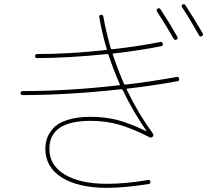

<svg xmlns="http://www.w3.org/2000/svg" viewBox="-20 -862 1040 932"><path d="M823.2 -673.8Q790 -732.4 742.2 -805.7Q737.3 -814.5 745.1 -820.3Q753.9 -825.2 758.8 -817.4Q805.7 -746.1 840.8 -683.6Q845.7 -674.8 836.9 -669.9Q828.1 -665 823.2 -673.8ZM946.3 -690.4Q896.5 -778.3 864.3 -826.2Q858.4 -835 866.2 -839.8Q875 -844.7 879.9 -836.9Q927.7 -762.7 963.9 -700.2Q968.8 -691.4 960 -686.5Q951.2 -681.6 946.3 -690.4ZM89.8 -400.4Q80.1 -400.4 80.1 -410.2Q80.1 -419.9 89.8 -419.9Q312.5 -419.9 558.6 -448.2Q563.5 -448.2 561.5 -453.1Q532.2 -518.6 506.8 -595.7Q505.9 -599.6 500 -599.6Q306.6 -580.1 159.2 -580.1Q150.4 -580.1 150.4 -589.8Q150.4 -599.6 159.2 -599.6Q314.5 -599.6 494.1 -619.1Q500 -619.1 498 -625Q474.6 -702.1 461.9 -779.3Q460 -788.1 469.7 -790Q478.5 -792 481.4 -782.2Q493.2 -714.8 517.6 -627Q518.6 -623 525.4 -623Q642.6 -635.7 758.8 -658.2Q767.6 -660.2 770 -649.9Q772.5 -639.6 762.7 -637.7Q648.4 -615.2 531.2 -602.5Q525.4 -602.5 527.3 -597.7Q553.7 -519.5 582 -455.1Q584 -451.2 587.9 -451.2Q706.1 -464.8 837.9 -488.3Q847.7 -490.2 849.6 -480Q851.6 -469.7 841.8 -467.8Q724.6 -446.3 596.7 -431.6Q592.8 -431.6 595.7 -425.8Q650.4 -312.5 721.7 -213.9Q727.5 -205.1 721.7 -199.2Q713.9 -191.4 707 -195.3Q620.1 -239.3 556.6 -257.3Q493.2 -275.4 419.9 -275.4Q219.7 -275.4 219.7 -139.6Q219.7 -59.6 294.4 -14.6Q369.1 30.3 500 30.3Q587.9 30.3 699.2 11.7Q708 9.8 710 19.5Q711.9 28.3 702.1 31.2Q583 49.8 500 49.8Q359.4 49.8 279.8 -0.5Q200.2 -50.8 200.2 -139.6Q200.2 -166 208 -189.5Q215.8 -212.9 237.3 -238.3Q258.8 -263.7 305.7 -279.3Q352.5 -294.9 419.9 -294.9Q490.2 -294.9 550.3 -279.3Q610.4 -263.7 688.5 -225.6H690.4V-227.5Q627 -318.4 576.2 -423.8Q574.2 -428.7 567.4 -428.7Q307.6 -400.4 89.8 -400.4Z"/></svg>

Font: Rounded-L Mgen+ 2m thin
Style: Regular
Weight: 100
Designer: [Source Han Sans]
Ryoko NISHIZUKA  (kana & ideographs); Paul D. Hunt (Latin, Greek & Cyrillic); Wenlong ZHANG  (bopomofo
Version: Version 1.059.20150602